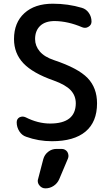

<svg xmlns="http://www.w3.org/2000/svg" viewBox="-20 -784 603 1050"><path d="M216.8 85.9Q223.6 61.5 243.7 45.9Q263.7 30.3 289.1 30.3H316.4Q336.9 30.3 348.6 46.9Q354.5 57.6 354.5 68.4Q354.5 75.2 351.6 83L303.7 196.3Q293.9 218.8 273.4 232.4Q252.9 246.1 228.5 246.1Q208 246.1 195.3 229.5Q186.5 218.8 186.5 205.1Q186.5 200.2 188.5 194.3ZM171.9 -570.3Q171.9 -533.2 197.3 -502.9Q222.7 -472.7 275.4 -455.1Q407.2 -411.1 459 -357.4Q510.7 -303.7 510.7 -218.8Q510.7 -117.2 447.8 -64.5Q384.8 -11.7 263.7 -11.7Q190.4 -11.7 123 -36.1Q99.6 -43.9 85.4 -66.4Q71.3 -88.9 71.3 -115.2Q71.3 -133.8 86.9 -142.6Q95.7 -146.5 103.5 -146.5Q111.3 -146.5 120.1 -142.6Q187.5 -108.4 253.9 -108.4Q393.6 -108.4 394.5 -218.8Q394.5 -260.7 366.7 -290.5Q338.9 -320.3 273.4 -343.8Q159.2 -383.8 107.9 -438Q56.6 -492.2 56.6 -570.3Q56.6 -660.2 113.3 -711.9Q169.9 -763.7 268.6 -763.7Q352.5 -763.7 427.7 -741.2Q451.2 -734.4 465.8 -713.4Q480.5 -692.4 480.5 -666Q480.5 -647.5 463.9 -637.7Q455.1 -631.8 445.3 -631.8Q437.5 -631.8 429.7 -634.8Q352.5 -668 279.3 -668.9Q227.5 -668.9 199.7 -642.6Q171.9 -616.2 171.9 -570.3Z"/></svg>

Font: Gen Jyuu Gothic P Medium
Style: Regular
Weight: 500
Designer: [Source Han Sans]
Ryoko NISHIZUKA  (kana & ideographs); Paul D. Hunt (Latin, Greek & Cyrillic); Wenlong ZHANG  (bopomofo
Version: Version 1.002.20150607